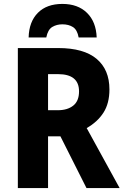

<svg xmlns="http://www.w3.org/2000/svg" viewBox="-20 -959 640 979"><path d="M71 0V-714H277Q407 -714 472.5 -659Q538 -604 538 -503Q538 -432 507.5 -384.5Q477 -337 422 -306L590 0H421L288 -264H225V0ZM275 -397Q324 -397 353.5 -420.5Q383 -444 383 -493Q383 -581 276 -581H225V-397ZM298 -939Q377 -939 423.5 -893.5Q470 -848 473 -768H381Q374 -807 352 -821Q330 -835 298 -835Q269 -835 246.5 -821.5Q224 -808 216 -768H126Q128 -848 173 -893.5Q218 -939 298 -939Z"/></svg>

Font: Noto Sans Mono ExtraBold
Style: Regular
Weight: 800
Designer: Monotype Design Team
Foundry: Monotype Imaging Inc.
Version: Version 2.014